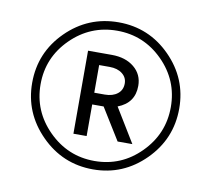

<svg xmlns="http://www.w3.org/2000/svg" viewBox="-60 -763 677 614"><g transform="rotate(10 278.0 -456.0)"><path d="M39.1 -457Q39.1 -555.7 109.4 -625.5Q179.7 -695.3 278.3 -695.3Q377 -695.3 446.8 -625Q516.6 -554.7 516.6 -457Q516.6 -358.4 446.3 -288.1Q376 -217.8 278.3 -217.8Q179.7 -217.8 109.4 -288.6Q39.1 -359.4 39.1 -457ZM128.9 -606Q66.4 -543.9 66.4 -457Q66.4 -370.1 128.9 -307.6Q191.4 -245.1 278.3 -245.1Q365.2 -245.1 427.2 -307.6Q489.3 -370.1 489.3 -457Q489.3 -543.9 427.2 -606Q365.2 -668 278.3 -668Q191.4 -668 128.9 -606ZM197.3 -319.3V-588.9H274.4Q319.3 -588.9 347.2 -565.9Q375 -543 375 -505.9Q375 -450.2 321.3 -429.7L388.7 -319.3H340.8L277.3 -421.9H274.4H240.2V-319.3ZM240.2 -549.8V-460H274.4Q299.8 -460 315.4 -472.2Q331.1 -484.4 331.1 -505.9Q331.1 -525.4 315.4 -537.6Q299.8 -549.8 274.4 -549.8Z"/></g></svg>

Font: Lohit Devanagari
Style: Regular
Weight: 400
Version: 2.95.4